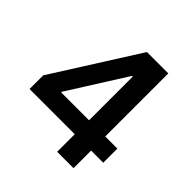

<svg xmlns="http://www.w3.org/2000/svg" viewBox="-188 -884 1042 1042"><g transform="rotate(45 333.0 -363.5)"><path d="M51.5 -134.9V-239.7L360.1 -727.3H524.1V-243.3H617.2V-134.9H524.1V0H398.4V-134.9ZM399.9 -243.3V-578.1H394.2L186.4 -248.9V-243.3Z"/></g></svg>

Font: Inter Zeller Semi Bold
Style: Regular
Weight: 600
Designer: Rasmus Andersson; Joe Bland
Foundry: zeller
Version: Version 3.015;git-dec3a8cb1